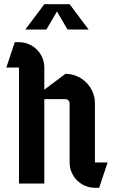

<svg xmlns="http://www.w3.org/2000/svg" viewBox="-20 -870 540 910"><path d="M190 -850 100 -730H200L250 -815.7L300 -730H400L310 -850ZM50 -670 10 -550H70V0H190V-400H290C301 -400 310 -391 310 -380V-100C310 -33.8 363.8 20 430 20H450L490 -100H430V-380C430 -457.3 367.3 -520 290 -520L190 -445V-550C190 -616.2 136.2 -670 70 -670Z"/></svg>

Font: Abibas
Style: Medium
Weight: 500
Version: Version 0.3